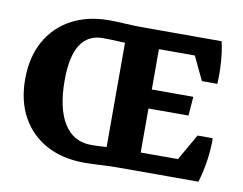

<svg xmlns="http://www.w3.org/2000/svg" viewBox="-60 -567 824 652"><g transform="rotate(10 351.5 -241.5)"><path d="M267.6 3.9Q192.4 3.9 136.7 -26.1Q81.1 -56.2 50.8 -111.1Q20.5 -166 20.5 -241.2Q20.5 -316.4 50.9 -371.6Q81.2 -426.8 136.9 -457Q192.6 -487.3 268.1 -487.3Q290 -487.3 321.8 -485.4Q353.5 -483.4 389.2 -483.4V-419.9Q352.2 -419.9 317.6 -421.9Q283.1 -423.8 256.3 -423.8Q153.3 -423.8 153.3 -260.7Q153.3 -163.8 186 -111.7Q218.6 -59.6 279.8 -59.6Q299.4 -59.6 328.2 -61.5Q356.9 -63.5 389.2 -63.5V0Q353.5 0 321.8 2Q290 3.9 267.6 3.9ZM342.8 0V-63.5H648.9L660.6 0ZM333 -7.3V-476.6H450.2V-7.3ZM660.6 0 565.4 -40.5 630.4 -153.8H682.6Q683.6 -120.6 678 -80.6Q672.4 -40.5 660.6 0ZM387.2 -215.3V-280.8H593.3L588.4 -215.3ZM342.8 -419.9V-483.4H655.3L646 -419.9ZM612.8 -338.4 564 -440.9 655.3 -483.4Q663.1 -448.2 665.5 -410.6Q668 -373 666 -338.4Z"/></g></svg>

Font: Markazi Text
Style: Regular
Weight: 400
Designer: Borna Izadpanah (Arabic designer), Fiona Ross (Arabic design director) and Florian Runge (Latin designer)
Foundry: Borna Izadpanah and Florian Runge
Version: Version 1.000